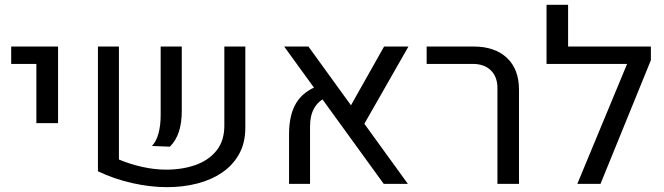

<svg xmlns="http://www.w3.org/2000/svg" viewBox="-20 -770 2782 804"><path d="M132.3 -254.4V-502.4H26.9V-575.2H223.1V-254.4Z M478 -575.2V-102.1Q524.4 -82.5 576.2 -71Q627.9 -59.6 675.3 -59.6Q744.1 -59.6 799.3 -79.3Q854.5 -99.1 887 -139.9Q919.4 -180.7 919.4 -243.2V-575.2H1007.3V-234.9Q1007.3 -171.9 981.4 -125.2Q955.6 -78.6 910.2 -47.6Q864.7 -16.6 805.7 -1.5Q746.6 13.7 679.7 13.7Q609.4 13.7 534.2 -3.2Q459 -20 390.1 -52.7V-575.2ZM616.2 -158.7Q634.8 -178.2 643.8 -211.7Q652.8 -245.1 652.8 -289.1V-575.2H741.2V-305.2Q741.2 -255.9 729.2 -218.8Q717.3 -181.6 691.4 -155.8Z M1586.9 0 1169.9 -575.2H1271.5L1688 0ZM1190.4 0V-208.5Q1190.4 -289.1 1220.2 -338.4Q1250 -387.7 1313 -410.6L1348.6 -363.8Q1278.3 -332 1278.3 -241.2V0ZM1690.4 -575.2 1492.2 -228 1432.1 -297.9 1588.4 -575.2Z M2063 0V-401.4Q2063 -448.2 2035.4 -475.3Q2007.8 -502.4 1960 -502.4H1766.6V-575.2H1962.9Q2052.2 -575.2 2102.8 -527.6Q2153.3 -480 2153.3 -394.5V0Z M2268.6 -502.4V-750H2358.9V-575.2H2671.4V-502.4ZM2705.6 -518.1 2494.6 0H2397.5L2636.2 -575.2H2705.6Z"/></svg>

Font: Heebo
Style: Regular
Weight: 400
Designer: Oded Ezer
Foundry: Ezer Type House
Version: Version 3.100